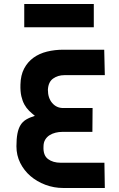

<svg xmlns="http://www.w3.org/2000/svg" viewBox="-20 -938 593 958"><path d="M101 -918H448V-802H101ZM503 0H296Q249 0 206.5 -16Q164 -32 132 -59.5Q100 -87 81 -125Q62 -163 62 -208Q62 -246 67 -271.5Q72 -297 82.5 -314Q93 -331 110.5 -341.5Q128 -352 154 -360Q139 -372 125.5 -385Q112 -398 102 -416Q92 -434 86.5 -458Q81 -482 82 -516Q83 -563 100.5 -596Q118 -629 147 -650Q176 -671 214.5 -680.5Q253 -690 296 -690H500L503 -563H301Q269 -563 245 -546Q221 -529 219 -490Q219 -449 240.5 -424Q262 -399 295 -399H442L441 -280H291Q274 -280 257.5 -276Q241 -272 227.5 -263.5Q214 -255 205.5 -241Q197 -227 197 -206Q195 -163 219.5 -144.5Q244 -126 283 -126H501Z"/></svg>

Font: Panefresco 999wt
Style: Regular
Weight: 900
Version: Version 1.001